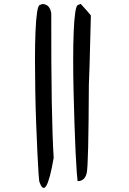

<svg xmlns="http://www.w3.org/2000/svg" viewBox="-20 -737 640 955"><path d="M175 164Q174 161 171.5 122.5Q169 84 166 21Q163 -42 160 -120Q157 -198 155.5 -280.5Q154 -363 154 -440Q154 -517 156.5 -578.5Q159 -640 164.5 -676.5Q170 -713 180 -713Q192 -718 192 -717Q213 -716 224 -701Q236 -682 235 -663Q234 -158 247 48Q209 269 175 164ZM366 164Q365 161 362 122.5Q359 84 356 21Q353 -42 350.5 -120Q348 -198 346 -280.5Q344 -363 344 -440Q344 -517 346.5 -578.5Q349 -640 354.5 -676.5Q360 -713 370 -713Q382 -718 382 -717Q402 -695 414.5 -681Q427 -667 432 -660Q428 -497 425.5 -411Q423 -325 422 -315Q421 -115 418.5 -5Q416 105 411 125Q401 164 366 164Z"/></svg>

Font: Mansalva
Style: Regular
Weight: 400
Designer: Carolina Short
Foundry: Carolina Short
Version: Version 2.112; ttfautohint (v1.8.4.7-5d5b)